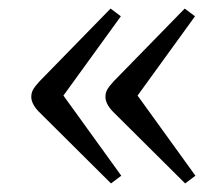

<svg xmlns="http://www.w3.org/2000/svg" viewBox="-20 -489 516 448"><path d="M412 -61 243 -229Q226 -247 226 -263Q226 -272 230 -279.5Q234 -287 245 -299L411 -469L435 -451L301 -266L436 -79ZM239 -61 70 -229Q53 -247 53 -263Q53 -272 57 -279.5Q61 -287 72 -299L238 -469L262 -451L128 -266L263 -79Z"/></svg>

Font: Literata 36pt Light
Style: Regular
Weight: 300
Designer: Latin by Veronika Burian and Jose Scaglione. Greek by Irene Vlachou. Cyrillic by Vera Evstafieva.
Foundry: TypeTogether
Version: Version 3.002